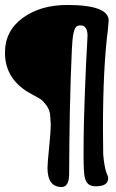

<svg xmlns="http://www.w3.org/2000/svg" viewBox="-20 -743 468 772"><path d="M417 -660 414 -625Q394 -472 394 -225L395 -122Q399 -75 408 -48Q415 -35 415 -26Q415 6 365 6Q348 6 337.5 -1Q327 -8 321.5 -26.5Q316 -45 316 -118.5Q316 -192 317.5 -255.5Q319 -319 321.5 -377Q324 -435 326 -485Q332 -595 332 -599Q332 -641 303 -641Q291 -641 284.5 -633Q278 -625 273.5 -599Q269 -573 264.5 -432Q260 -291 259 -168L258 -45Q258 9 228 9Q171 9 171 -68Q171 -88 177.5 -149.5Q184 -211 184 -245L182 -276Q181 -300 166.5 -319.5Q152 -339 140.5 -346Q129 -353 110 -363Q0 -420 0 -531Q0 -619 71.5 -671Q143 -723 250 -723Q417 -723 417 -660Z"/></svg>

Font: Chicle
Style: Regular
Weight: 400
Designer: Angel Koziupa and Alejandro Paul
Foundry: Angel Koziupa and Alejandro Paul
Version: Version 1.000